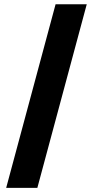

<svg xmlns="http://www.w3.org/2000/svg" viewBox="-20 -782 441 911"><path d="M391.6 -761.7 157.2 109.4H9.3L243.7 -761.7Z"/></svg>

Font: Inter Extra Bold
Style: Regular
Weight: 800
Designer: Rasmus Andersson
Foundry: rsms
Version: Version 4.000;git-3c8e0fc